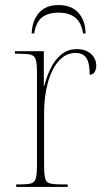

<svg xmlns="http://www.w3.org/2000/svg" viewBox="-20 -738 413 758"><path d="M44 0V-10H59Q89 -10 103 -14Q117 -18 121.5 -34.5Q126 -51 126 -87V-451Q126 -486 121.5 -502Q117 -518 101.5 -522Q86 -526 51 -526H39V-536H153V-400H155Q164 -435 180 -468Q196 -501 221.5 -522.5Q247 -544 283 -544Q319 -544 339.5 -525Q360 -506 360 -479Q360 -464 353.5 -453.5Q347 -443 334 -443Q334 -489 321 -509Q308 -529 278 -529Q241 -529 213 -498.5Q185 -468 169.5 -413.5Q154 -359 154 -289V-87Q154 -51 158 -34.5Q162 -18 176.5 -14Q191 -10 221 -10H247V0ZM105 -606Q107 -657 134 -687.5Q161 -718 211 -718Q262 -718 289.5 -687.5Q317 -657 318 -606H308Q301 -650 276.5 -669Q252 -688 211 -688Q169 -688 145.5 -669Q122 -650 115 -606Z"/></svg>

Font: Noto Serif Display SemiCondensed Thin
Style: Regular
Weight: 100
Width: 4
Designer: Monotype Design Team
Foundry: Monotype Imaging Inc.
Version: Version 2.009